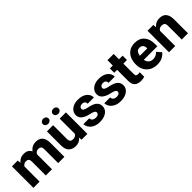

<svg xmlns="http://www.w3.org/2000/svg" viewBox="281 -2028 3337 3337"><g transform="rotate(-45 1949.5 -360.0)"><path d="M283.7 -419.4Q256.3 -419.4 236.1 -406.2Q215.8 -393.1 203.6 -370.6V0H51.3V-528.3H194.3L199.7 -466.8Q225.6 -500.5 263.4 -519.3Q301.3 -538.1 351.1 -538.1Q398.4 -538.1 434.1 -518.8Q469.7 -499.5 488.8 -457.5Q514.2 -495.1 553.5 -516.6Q592.8 -538.1 646 -538.1Q695.8 -538.1 733.4 -518.6Q771 -499 792 -454.6Q813 -410.2 813 -335V0H659.7V-335Q659.7 -387.2 640.6 -403.3Q621.6 -419.4 588.9 -419.4Q559.6 -419.4 539.3 -405.5Q519 -391.6 507.3 -367.7Q507.8 -360.4 507.8 -352.5V0H355.5V-334Q355.5 -386.2 336.4 -402.8Q317.4 -419.4 283.7 -419.4Z M1234.4 0 1230 -56.2Q1205.6 -24.9 1169.9 -7.6Q1134.3 9.8 1087.4 9.8Q1009.3 9.8 960.2 -36.1Q911.1 -82 911.1 -186.5V-528.3H1063.5V-185.5Q1063.5 -145 1082.8 -127Q1102.1 -108.9 1134.8 -108.9Q1169.4 -108.9 1191.2 -121.3Q1212.9 -133.8 1224.6 -155.8V-528.3H1377.9V0ZM949.7 -667Q949.7 -693.8 970.2 -711.9Q990.7 -730 1020 -730Q1049.8 -730 1070.3 -711.9Q1090.8 -693.8 1090.8 -667Q1090.8 -640.6 1070.3 -622.6Q1049.8 -604.5 1020 -604.5Q990.7 -604.5 970.2 -622.6Q949.7 -640.6 949.7 -667ZM1196.3 -667Q1196.3 -693.4 1216.8 -711.4Q1237.3 -729.5 1266.6 -729.5Q1296.4 -729.5 1316.7 -711.4Q1336.9 -693.4 1336.9 -667Q1336.9 -640.1 1316.7 -622.1Q1296.4 -604 1266.6 -604Q1237.3 -604 1216.8 -622.1Q1196.3 -640.1 1196.3 -667Z M1758.3 -147Q1758.3 -168.5 1736.8 -183.3Q1715.3 -198.2 1651.9 -211.9Q1599.1 -223.1 1556.6 -243.4Q1514.2 -263.7 1489.5 -295.4Q1464.8 -327.1 1464.8 -373Q1464.8 -417.5 1490.2 -454.8Q1515.6 -492.2 1563.7 -515.1Q1611.8 -538.1 1679.2 -538.1Q1784.2 -538.1 1844.7 -490.2Q1905.3 -442.4 1905.3 -367.2H1752.9Q1752.9 -397.5 1735.4 -416.3Q1717.8 -435.1 1678.7 -435.1Q1648.4 -435.1 1629.4 -419.7Q1610.4 -404.3 1610.4 -380.4Q1610.4 -357.9 1631.6 -343.5Q1652.8 -329.1 1704.1 -318.8Q1759.3 -308.6 1804.9 -290Q1850.6 -271.5 1878.2 -238.8Q1905.8 -206.1 1905.8 -152.3Q1905.8 -106 1877.9 -69.1Q1850.1 -32.2 1799.3 -11.2Q1748.5 9.8 1679.2 9.8Q1604.5 9.8 1553 -17.1Q1501.5 -43.9 1475.1 -85Q1448.7 -126 1448.7 -168.5H1591.8Q1593.8 -128.4 1619.6 -111.1Q1645.5 -93.8 1682.6 -93.8Q1719.7 -93.8 1739 -108.6Q1758.3 -123.5 1758.3 -147Z M2271.5 -147Q2271.5 -168.5 2250 -183.3Q2228.5 -198.2 2165 -211.9Q2112.3 -223.1 2069.8 -243.4Q2027.3 -263.7 2002.7 -295.4Q1978 -327.1 1978 -373Q1978 -417.5 2003.4 -454.8Q2028.8 -492.2 2076.9 -515.1Q2125 -538.1 2192.4 -538.1Q2297.4 -538.1 2357.9 -490.2Q2418.5 -442.4 2418.5 -367.2H2266.1Q2266.1 -397.5 2248.5 -416.3Q2231 -435.1 2191.9 -435.1Q2161.6 -435.1 2142.6 -419.7Q2123.5 -404.3 2123.5 -380.4Q2123.5 -357.9 2144.8 -343.5Q2166 -329.1 2217.3 -318.8Q2272.5 -308.6 2318.1 -290Q2363.8 -271.5 2391.4 -238.8Q2418.9 -206.1 2418.9 -152.3Q2418.9 -106 2391.1 -69.1Q2363.3 -32.2 2312.5 -11.2Q2261.7 9.8 2192.4 9.8Q2117.7 9.8 2066.2 -17.1Q2014.6 -43.9 1988.3 -85Q1961.9 -126 1961.9 -168.5H2105Q2106.9 -128.4 2132.8 -111.1Q2158.7 -93.8 2195.8 -93.8Q2232.9 -93.8 2252.2 -108.6Q2271.5 -123.5 2271.5 -147Z M2772 -528.3V-421.4H2683.1V-165.5Q2683.1 -132.8 2695.8 -121.8Q2708.5 -110.8 2737.3 -110.8Q2751 -110.8 2761 -111.8Q2771 -112.8 2778.8 -114.3V-3.9Q2759.3 2.4 2737.3 6.1Q2715.3 9.8 2689.5 9.8Q2614.7 9.8 2572.5 -26.9Q2530.3 -63.5 2530.3 -148.4V-421.4H2458.5V-528.3H2530.3V-659.2H2683.1V-528.3Z M3093.8 9.8Q3009.8 9.8 2950 -25.1Q2890.1 -60.1 2858.2 -118.2Q2826.2 -176.3 2826.2 -246.6V-265.1Q2826.2 -343.8 2855.5 -405.5Q2884.8 -467.3 2940.7 -502.7Q2996.6 -538.1 3077.1 -538.1Q3189.9 -538.1 3251.7 -467.5Q3313.5 -397 3313.5 -279.3V-216.8H2981.4Q2989.3 -167.5 3021 -137.9Q3052.7 -108.4 3103.5 -108.4Q3139.6 -108.4 3172.4 -122.3Q3205.1 -136.2 3229 -166L3300.3 -84.5Q3275.9 -48.8 3223.1 -19.5Q3170.4 9.8 3093.8 9.8ZM3076.2 -419.4Q3032.2 -419.4 3010.5 -390.1Q2988.8 -360.8 2982.4 -314.9H3164.1V-326.7Q3163.6 -368.2 3141.6 -393.8Q3119.6 -419.4 3076.2 -419.4Z M3617.2 -419.4Q3588.4 -419.4 3568.6 -407.2Q3548.8 -395 3536.6 -374V0H3383.8V-528.3H3527.3L3532.2 -466.3Q3588.4 -538.1 3683.6 -538.1Q3733.4 -538.1 3770.8 -518.8Q3808.1 -499.5 3829.1 -455.1Q3850.1 -410.6 3850.1 -335V0H3696.8V-335.4Q3696.8 -385.3 3676 -402.3Q3655.3 -419.4 3617.2 -419.4Z"/></g></svg>

Font: Vazirmatn UI FD ExtraBold
Style: Regular
Weight: 800
Designer: Saber Rastikerdar
Foundry: Saber Rastikerdar
Version: Version 33.003